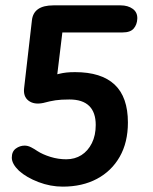

<svg xmlns="http://www.w3.org/2000/svg" viewBox="-20 -695 569 716"><path d="M214 1Q168 1 123.5 -16Q79 -33 51 -58Q24 -84 24 -107Q24 -130 39 -141Q54 -152 72 -152Q84 -152 96.5 -145.5Q109 -139 119 -132Q139 -119 168 -110Q197 -101 227 -101Q259 -101 283.5 -116.5Q308 -132 322.5 -161Q337 -190 337 -229Q337 -276 312.5 -300Q288 -324 239 -324Q207 -324 187 -321Q167 -318 141 -311Q107 -304 86.5 -319.5Q66 -335 70 -367L99 -619Q105 -675 179 -675H430Q457 -675 475 -662Q493 -649 492 -625Q491 -603 478.5 -588.5Q466 -574 437 -574H178L217 -611L190 -388L162 -410Q185 -416 199.5 -419.5Q214 -423 227.5 -424.5Q241 -426 260 -426Q358 -426 407.5 -379.5Q457 -333 457 -238Q457 -164 426.5 -110.5Q396 -57 341.5 -28Q287 1 214 1Z"/></svg>

Font: Edu SA Beginner
Style: Bold
Weight: 700
Version: Version 1.003